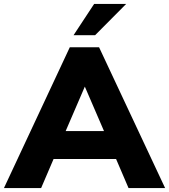

<svg xmlns="http://www.w3.org/2000/svg" viewBox="-43 -951 855 971"><path d="M544 -147H228L165 0H-23L310 -712H458L792 0H607ZM483 -288 386 -513 289 -288ZM329 -773 433 -931H595L438 -773Z"/></svg>

Font: Muli Black
Style: Regular
Weight: 900
Designer: Vernon Adams
Foundry: Vernon Adams
Version: Version 2.001